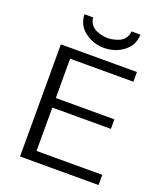

<svg xmlns="http://www.w3.org/2000/svg" viewBox="-161 -1010 950 1115"><g transform="rotate(20 313.5 -452.0)"><path d="M166 -904H220Q222 -878 236.5 -860Q251 -842 271.5 -834Q292 -826 308 -823Q324 -820 339 -820Q353 -820 369.5 -823Q386 -826 406.5 -834Q427 -842 441 -860Q455 -878 457 -904H512Q510 -837 458 -798Q406 -759 339 -759Q272 -759 220 -798Q168 -837 166 -904ZM97 0V-693H567V-633H176V-390H538V-331H176V-63H582V0Z"/></g></svg>

Font: Coval
Style: ExtraLight
Weight: 250
Foundry: Context Ltd
Version: Version 001.000